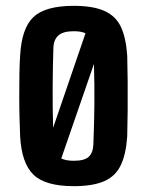

<svg xmlns="http://www.w3.org/2000/svg" viewBox="-20 -629 504 658"><path d="M233 9Q135 9 94.5 -30.5Q54 -70 49 -162Q48 -187 47 -222.5Q46 -258 46 -297Q46 -336 46.5 -373.5Q47 -411 49 -438Q54 -532 94.5 -570.5Q135 -609 233 -609Q299 -609 338 -591.5Q377 -574 394.5 -536.5Q412 -499 416 -438Q417 -403 417.5 -352.5Q418 -302 417.5 -250.5Q417 -199 416 -162Q412 -101 394 -63Q376 -25 337 -8Q298 9 233 9ZM163 -465Q161 -406 160.5 -335Q160 -264 162 -191L273 -515Q258 -522 233 -522Q196 -522 180 -507.5Q164 -493 163 -465ZM233 -78Q270 -78 284.5 -92Q299 -106 300 -135Q303 -209 303.5 -275Q304 -341 302 -410L190 -86Q206 -78 233 -78Z"/></svg>

Font: Big Shoulders Text
Style: Bold
Weight: 700
Designer: Patric King
Foundry: XO Type Co
Version: Version 1.000; ttfautohint (v1.8.2)